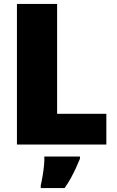

<svg xmlns="http://www.w3.org/2000/svg" viewBox="-20 -734 596 975"><path d="M66 0V-714H270V-156H520V0ZM386 72Q375 99 364 122.5Q353 146 340 170Q327 194 308 221H187V207Q192 186 196.5 159Q201 132 203.5 106Q206 80 205 61H386Z"/></svg>

Font: Noto Sans Display Black
Style: Regular
Weight: 900
Designer: Monotype Design Team
Foundry: Monotype Imaging Inc.
Version: Version 2.003